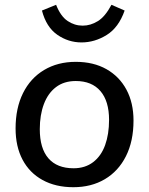

<svg xmlns="http://www.w3.org/2000/svg" viewBox="-20 -774 621 801"><path d="M286 7Q212 7 157.5 -23Q103 -53 74 -108Q45 -163 45 -238Q45 -323 76 -385.5Q107 -448 164 -482Q221 -516 296 -516Q370 -516 424 -485.5Q478 -455 507.5 -400Q537 -345 537 -271Q537 -185 505.5 -122.5Q474 -60 417.5 -26.5Q361 7 286 7ZM287 -72Q335 -72 368.5 -97.5Q402 -123 418.5 -168.5Q435 -214 435 -274Q435 -352 399 -394Q363 -436 296 -436Q247 -436 213.5 -410.5Q180 -385 163 -339.5Q146 -294 146 -235Q146 -155 182 -113.5Q218 -72 287 -72ZM320 -597Q265 -597 219 -629Q173 -661 155 -730L214 -754Q233 -706 262 -686.5Q291 -667 325 -667Q358 -667 388.5 -686Q419 -705 445 -754L500 -730Q475 -659 425 -628Q375 -597 320 -597Z"/></svg>

Font: Muli SemiBold
Style: Italic
Weight: 600
Italic angle: -4.541°
Designer: Vernon Adams
Foundry: Vernon Adams
Version: Version 2.100; ttfautohint (v1.8.1.43-b0c9)